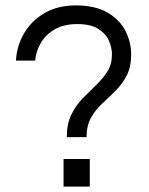

<svg xmlns="http://www.w3.org/2000/svg" viewBox="-20 -690 550 710"><path d="M227 -183Q227 -232 244 -266.5Q261 -301 286 -326.5Q311 -352 335.5 -375.5Q360 -399 377 -425.5Q394 -452 394 -489Q394 -514 382.5 -540Q371 -566 343 -583.5Q315 -601 266 -601Q217 -601 183.5 -582Q150 -563 131.5 -532Q113 -501 110 -466H39Q42 -521 69.5 -567.5Q97 -614 145.5 -642Q194 -670 260 -670Q332 -670 377.5 -643.5Q423 -617 444 -575.5Q465 -534 465 -489Q465 -442 448.5 -410.5Q432 -379 407.5 -354.5Q383 -330 358 -307Q333 -284 316.5 -254.5Q300 -225 300 -183ZM215 0V-102H312V0Z"/></svg>

Font: Questrial
Style: Regular
Weight: 400
Designer: Joe Prince, Laura Meseguer
Foundry: Joe Prince, Laura Meseguer
Version: Version 2.000; ttfautohint (v1.8.3)